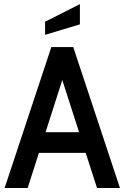

<svg xmlns="http://www.w3.org/2000/svg" viewBox="-20 -934 620 954"><path d="M427.5 -174.5H152V-277H427.5ZM275.5 -580H303.5L117.5 0H3L235 -700H344L576 0H462ZM204 -761V-826L377 -913.5V-813Z"/></svg>

Font: Cabin SemiCondensed SemiBold
Style: Regular
Weight: 600
Width: 4
Designer: Pablo Impallari
Foundry: Pablo Impallari. http://www.impallari.com Igino Marini. http://www.ikern.com
Version: Version 3.001